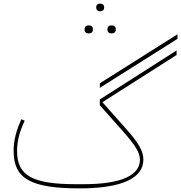

<svg xmlns="http://www.w3.org/2000/svg" viewBox="-20 -1026 998 1058"><path d="M593 -842H597C609 -842 618 -849 618 -864C618 -879 609 -886 597 -886H593C581 -886 572 -879 572 -864C572 -849 581 -842 593 -842ZM467 -842H471C483 -842 492 -849 492 -864C492 -879 483 -886 471 -886H467C455 -886 446 -879 446 -864C446 -849 455 -842 467 -842ZM530 -964H534C545 -964 554 -971 554 -985C554 -999 545 -1006 534 -1006H530C519 -1006 510 -999 510 -985C510 -971 519 -964 530 -964ZM530 -542 958 -812V-837L530 -567ZM420 12C659 12 770 -48 770 -146C770 -192 746 -236 674 -317L546 -461V-464L953 -723V-748L530 -478V-446L658 -302C727 -224 751 -184 751 -146C751 -62 654 -11 440 -11H400C158 -11 74 -58 74 -194C74 -247 87 -299 116 -361L98 -369C69 -306 55 -251 55 -194C55 -41 149 12 420 12Z"/></svg>

Font: IBM Plex Arabic Thin
Style: Regular
Weight: 100
Designer: Mike Abbink, Paul van der Laan, Pieter van Rosmalen, Wael Morcos, Khajak Apelian
Foundry: Bold Monday
Version: Version 1.0